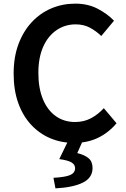

<svg xmlns="http://www.w3.org/2000/svg" viewBox="-20 -772 691 1056"><path d="M388 14Q318 14 258 -11Q198 -36 152 -85Q106 -134 80.5 -205Q55 -276 55 -367Q55 -458 81.5 -529Q108 -600 154.5 -650Q201 -700 262.5 -726Q324 -752 394 -752Q464 -752 518 -723.5Q572 -695 607 -658L537 -574Q508 -602 474 -620Q440 -638 396 -638Q337 -638 290 -605.5Q243 -573 217 -513.5Q191 -454 191 -371Q191 -287 216 -226.5Q241 -166 286.5 -133.5Q332 -101 393 -101Q442 -101 481 -122Q520 -143 551 -177L621 -94Q576 -41 518 -13.5Q460 14 388 14ZM285 264 274 206Q342 202 367.5 190Q393 178 393 153Q393 134 374.5 122Q356 110 306 103L358 -4H438L405 70Q446 80 467.5 98.5Q489 117 489 152Q489 206 435.5 232.5Q382 259 285 264Z"/></svg>

Font: Noto Sans HK SemiBold
Style: Regular
Weight: 600
Version: Version 2.004-H2;hotconv 1.0.118;makeotfexe 2.5.65603